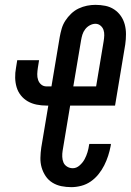

<svg xmlns="http://www.w3.org/2000/svg" viewBox="-20 -763 540 791"><path d="M274 8Q253 8 233 4Q213 0 196 -10.5Q179 -21 168 -37.5Q157 -54 151.5 -73Q146 -92 146.5 -113Q147 -134 150 -155L179 -328H172Q151 -328 131 -332Q111 -336 94.5 -345.5Q78 -355 66 -370Q54 -385 48.5 -403.5Q43 -422 42.5 -442.5Q42 -463 46 -484L51 -515H141L136 -484Q134 -471 133.5 -458Q133 -445 137 -433.5Q141 -422 150 -414.5Q159 -407 172 -407H192L226 -610Q229 -627 234 -644.5Q239 -662 249 -677.5Q259 -693 273 -706.5Q287 -720 304 -728Q321 -736 338.5 -739.5Q356 -743 373 -743Q394 -743 414 -739Q434 -735 450.5 -724Q467 -713 478 -697Q489 -681 494 -662Q499 -643 499 -622Q499 -601 496 -580L454 -328H269L238 -142Q236 -130 236.5 -117Q237 -104 241.5 -93.5Q246 -83 256.5 -76.5Q267 -70 280 -70Q295 -70 308 -81.5Q321 -93 328.5 -107Q336 -121 340.5 -136Q345 -151 347 -166L348 -170H437L436 -162Q432 -141 425.5 -121Q419 -101 409.5 -82Q400 -63 386 -45.5Q372 -28 354 -15.5Q336 -3 315 2.5Q294 8 274 8ZM282 -407H376L407 -593Q409 -605 409.5 -617Q410 -629 406.5 -639.5Q403 -650 394 -657.5Q385 -665 373 -665Q362 -665 350.5 -659Q339 -653 331 -642.5Q323 -632 319.5 -620.5Q316 -609 314 -597Z"/></svg>

Font: Iosevka Semibold
Style: Italic
Weight: 600
Italic angle: -9°
Monospace: yes
Designer: Belleve Invis
Foundry: Belleve Invis
Version: Version 32.5.0; ttfautohint (v1.8.4)